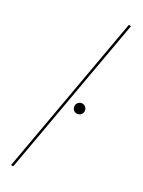

<svg xmlns="http://www.w3.org/2000/svg" viewBox="-210 -810 623 836"><g transform="rotate(30 101.5 -392.5)"><path d="M24 0 163 -785H174L35 0ZM159.5 -337Q149 -337 141.8 -344.2Q134.5 -351.5 134.5 -362.5Q134.5 -372.5 141.8 -380Q149 -387.5 159.5 -387.5Q170 -387.5 177.2 -380Q184.5 -372.5 184.5 -362.5Q184.5 -351.5 177.2 -344.2Q170 -337 159.5 -337Z"/></g></svg>

Font: Anybody ExtraExpanded Thin
Style: Italic
Weight: 100
Width: 8
Italic angle: -10°
Designer: Tyler Finck
Foundry: Etcetera Type Company
Version: Version 1.010; ttfautohint (v1.8.3) -l 8 -r 50 -G 200 -x 14 